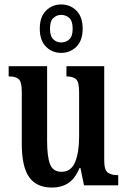

<svg xmlns="http://www.w3.org/2000/svg" viewBox="-20 -834 574 864"><path d="M214 10Q144 10 111 -37Q78 -84 78 -187V-421Q78 -465 64.5 -477.5Q51 -490 23 -490H19V-536H192V-200Q192 -130 205 -95.5Q218 -61 257 -61Q300 -61 318 -104.5Q336 -148 336 -220V-421Q336 -467 321 -478.5Q306 -490 282 -490H279V-536H449V-112Q449 -68 465.5 -57Q482 -46 506 -46H512V0H358L342 -78H338Q317 -29 286.5 -9.5Q256 10 214 10ZM255 -596Q215 -596 187 -624Q159 -652 159 -705Q159 -758 187 -786Q215 -814 255 -814Q296 -814 324 -786Q352 -758 352 -705Q352 -652 324 -624Q296 -596 255 -596ZM255 -643Q277 -643 292 -657Q307 -671 307 -705Q307 -739 292 -753Q277 -767 255 -767Q235 -767 220 -753Q205 -739 205 -705Q205 -671 220 -657Q235 -643 255 -643Z"/></svg>

Font: Noto Serif Tamil ExtraCondensed SemiBold
Style: Regular
Weight: 600
Width: 2
Designer: Indian Type Foundry, Tom Grace, and the Monotype Design Team
Foundry: Monotype Imaging Inc.
Version: Version 2.004; ttfautohint (v1.8.4.7-5d5b)